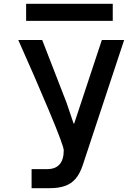

<svg xmlns="http://www.w3.org/2000/svg" viewBox="-20 -786 668 1003"><path d="M145 97.5H226Q269.5 97.5 291.2 72.8Q313 48 313 -0.5Q313 -24 235.8 -208Q158.5 -392 75.5 -577H200.5L328 -248.5L364.5 -140.5H367.5L512 -577H628.5L412.5 76Q397.5 121.5 374.8 147.8Q352 174 319.2 185.5Q286.5 197 239.5 197H145ZM116.5 -766H569V-677H116.5Z"/></svg>

Font: JuliaMono Medium
Style: Regular
Weight: 500
Monospace: yes
Designer: cormullion
Foundry: corm
Version: Version 0.054; ttfautohint (v1.8.4)